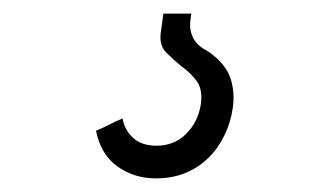

<svg xmlns="http://www.w3.org/2000/svg" viewBox="-20 -20 492 282"><path d="M220 0H261L260 7Q258 20 261 29Q264 38 269 43.5Q274 49 280.5 52.5Q287 56 293 61Q313 77 319 96.5Q325 116 322 138Q319 159 310 178Q301 197 287 211Q272 226 252.5 234Q233 242 209 242Q177 242 152.5 224.5Q128 207 121 172Q131 168 140.5 163Q150 158 160 154Q163 171 175.5 182.5Q188 194 210 194Q236 194 253.5 176.5Q271 159 275 133Q278 111 268.5 98.5Q259 86 246 77Q234 67 224 57Q214 47 216 29Z"/></svg>

Font: Josefin Slab SemiBold
Style: Italic
Weight: 600
Italic angle: -12°
Designer: Santiago Orozco
Foundry: Typemade
Version: Version 2.000